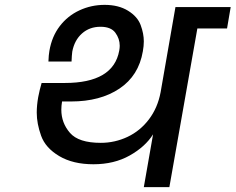

<svg xmlns="http://www.w3.org/2000/svg" viewBox="-20 -769 968 789"><path d="M928 -740 913 -652H791L676 0H571L609 -217Q577 -166 513 -130Q449 -94 364 -94Q280 -94 223.5 -127.5Q167 -161 149 -211Q131 -261 131 -306Q131 -336 137 -370Q143 -401 151 -428H246Q446 -428 470 -561Q472 -572 472 -581Q472 -610 454 -634.5Q436 -659 393 -659Q348 -659 317 -631.5Q286 -604 277 -557Q275 -542 274 -516H179Q180 -544 183 -560Q193 -619 225.5 -661.5Q258 -704 306.5 -726.5Q355 -749 410 -749Q467 -749 506 -725Q545 -701 558 -666Q571 -631 571 -599Q571 -580 567 -558Q550 -458 471 -405Q392 -352 272 -352H235Q232 -334 232 -318Q232 -264 267.5 -223Q303 -182 394 -182Q452 -182 504 -206.5Q556 -231 592 -278.5Q628 -326 640 -390L701 -740Z"/></svg>

Font: Fz Poppins Med
Style: Italic
Weight: 500
Italic angle: -10°
Designer: Ninad Kale (Devanagari), Jonny Pinhorn (Latin)
Foundry: Indian Type Foundry
Version: Vit hóa bi Vntype.Com & FontZin.Com